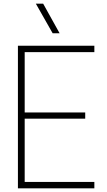

<svg xmlns="http://www.w3.org/2000/svg" viewBox="-20 -1030 583 1050"><path d="M496 0H78V-780H496V-745H115V-415H446V-381H115V-35H496ZM306 -848H268L176 -1010H216Z"/></svg>

Font: Tanohe Sans ExtraLight
Style: Regular
Weight: 250
Designer: Village Type and Design LLC & Cristiano Sobral
Foundry: Cooper Hewitt Smithsonian Design Museum
Version: Version 1.00;September 29, 2021;FontCreator 13.0.0.2655 64-b